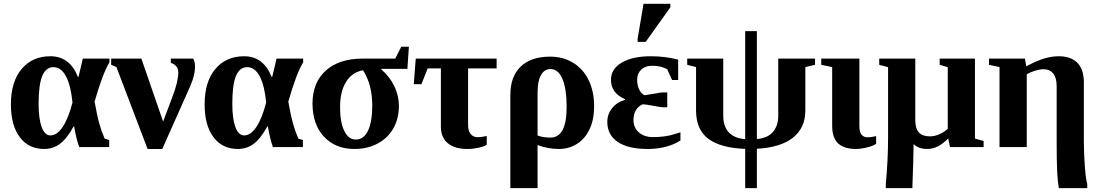

<svg xmlns="http://www.w3.org/2000/svg" viewBox="-20 -763 5703 996"><path d="M209 9.8Q128.4 9.8 82.5 -51.5Q36.6 -112.8 36.6 -221.2Q36.6 -339.4 92.3 -405.3Q147.9 -471.2 241.2 -471.2Q341.8 -471.2 384.3 -363.8H387.2L409.7 -459H547.9V-439.5Q512.7 -382.8 470.7 -235.8Q483.9 -161.6 495.4 -120.8Q506.8 -80.1 522.9 -43.9L546.4 -36.6V0H391.1Q376 -40 364.7 -106.9H361.8Q327.1 -43.9 291.3 -17.1Q255.4 9.8 209 9.8ZM257.3 -414.6Q217.8 -414.6 199 -368.4Q180.2 -322.3 180.2 -224.6Q180.2 -147.9 196 -104.2Q211.9 -60.5 241.7 -60.5Q274.9 -60.5 304.4 -103.5Q334 -146.5 356 -231.4Q347.2 -320.8 322 -367.7Q296.9 -414.6 257.3 -414.6Z M745.6 9.8 584 -415 556.6 -426.8V-459H713.4L826.2 -132.3L875 -262.2Q904.8 -340.8 904.8 -386.7Q904.8 -424.3 866.2 -437V-459H982.4Q991.7 -442.9 991.7 -416.5Q991.7 -373 966.8 -315.9L821.8 9.8Z M1213.9 9.8Q1133.3 9.8 1087.4 -51.5Q1041.5 -112.8 1041.5 -221.2Q1041.5 -339.4 1097.2 -405.3Q1152.8 -471.2 1246.1 -471.2Q1346.7 -471.2 1389.2 -363.8H1392.1L1414.6 -459H1552.7V-439.5Q1517.6 -382.8 1475.6 -235.8Q1488.8 -161.6 1500.2 -120.8Q1511.7 -80.1 1527.8 -43.9L1551.3 -36.6V0H1396Q1380.9 -40 1369.6 -106.9H1366.7Q1332 -43.9 1296.1 -17.1Q1260.3 9.8 1213.9 9.8ZM1262.2 -414.6Q1222.7 -414.6 1203.9 -368.4Q1185.1 -322.3 1185.1 -224.6Q1185.1 -147.9 1200.9 -104.2Q1216.8 -60.5 1246.6 -60.5Q1279.8 -60.5 1309.3 -103.5Q1338.9 -146.5 1360.8 -231.4Q1352.1 -320.8 1326.9 -367.7Q1301.8 -414.6 1262.2 -414.6Z M1911.1 -215.8Q1911.1 -324.2 1863.3 -398.4Q1807.1 -389.2 1775.6 -338.9Q1744.1 -288.6 1744.1 -206.5Q1744.1 -129.9 1765.6 -84.5Q1787.1 -39.1 1825.7 -39.1Q1867.2 -39.1 1889.2 -85.4Q1911.1 -131.8 1911.1 -215.8ZM1958 -405.8V-402.8Q2002.4 -364.7 2025.9 -315.2Q2049.3 -265.6 2049.3 -213.9Q2049.3 -147.5 2020.3 -96.7Q1991.2 -45.9 1938.5 -18.1Q1885.7 9.8 1818.4 9.8Q1719.7 9.8 1660.4 -54.2Q1601.1 -118.2 1601.1 -226.1Q1601.1 -335 1670.2 -397Q1739.3 -459 1861.3 -459H2030.3L2061.5 -520.5H2101.1L2093.3 -405.8Z M2198.7 -408.2 2166 -326.2H2126.5L2136.7 -459H2556.2V-408.2H2408.2V-114.7Q2408.2 -83 2422.1 -67.1Q2436 -51.3 2457.5 -51.3Q2478.5 -51.3 2504.9 -57.6V-11.2Q2489.3 -2.4 2461.4 3.7Q2433.6 9.8 2404.8 9.8Q2338.9 9.8 2303 -20Q2267.1 -49.8 2267.1 -106V-408.2Z M2627.4 -270.5Q2627.4 -366.2 2681.2 -417.7Q2734.9 -469.2 2834 -469.2Q2900.4 -469.2 2952.6 -437.7Q3004.9 -406.2 3033.4 -347.9Q3062 -289.6 3062 -210.9Q3062 -143.1 3038.8 -93.5Q3015.6 -43.9 2973.9 -17.1Q2932.1 9.8 2879.4 9.8Q2822.8 9.8 2768.6 -10.7V212.9H2627.4ZM2834.5 -49.3Q2877.4 -49.3 2898.4 -88.6Q2919.4 -127.9 2919.4 -209.5Q2919.4 -301.8 2897.7 -353.3Q2876 -404.8 2835.4 -404.8Q2804.2 -404.8 2786.4 -373.8Q2768.6 -342.8 2768.6 -283.2V-60.1Q2796.9 -49.3 2834.5 -49.3Z M3509.8 -34.2Q3440.4 9.8 3338.9 9.8Q3238.3 9.8 3184.3 -26.9Q3130.4 -63.5 3130.4 -130.9Q3130.4 -170.4 3154.8 -201.4Q3179.2 -232.4 3222.2 -245.1V-248.5Q3149.4 -279.8 3149.4 -349.1Q3149.4 -405.3 3205.3 -438.2Q3261.2 -471.2 3356.9 -471.2Q3431.6 -471.2 3498 -453.6V-348.1H3466.3L3440.9 -404.3Q3408.2 -421.9 3364.3 -421.9Q3327.6 -421.9 3306.4 -401.9Q3285.2 -381.8 3285.2 -349.1Q3285.2 -320.8 3295.4 -299.6Q3305.7 -278.3 3322.8 -269L3375 -277.3Q3410.6 -283.7 3416.5 -283.7H3441.4V-206.5H3416.5Q3409.7 -206.5 3373.5 -213.4Q3331.1 -221.2 3314.5 -222.2Q3290.5 -211.9 3278.3 -190.7Q3266.1 -169.4 3266.1 -140.6Q3266.1 -101.6 3293.7 -76.7Q3321.3 -51.8 3368.2 -51.8Q3433.1 -51.8 3481.4 -67.9L3509.8 -76.7ZM3287.6 -545.9V-562L3318.4 -743.2H3457.5V-725.1L3329.6 -545.9Z M3845.7 9.3Q3717.3 4.4 3654.1 -43.2Q3590.8 -90.8 3590.8 -189.9V-415L3544.9 -426.8V-459H3731.9V-161.6Q3731.9 -107.4 3760.7 -76.4Q3789.6 -45.4 3845.7 -41V-601.6H3906.2V-41.5Q3964.4 -47.4 3990.7 -79.6Q4017.1 -111.8 4017.1 -161.6V-459H4208V-426.8L4157.7 -415V-189.9Q4157.7 -99.6 4093.5 -48.8Q4029.3 2 3906.2 8.8V212.9H3845.7Z M4419.9 9.8Q4358.9 9.8 4327.9 -19Q4296.9 -47.9 4296.9 -110.8V-415L4240.2 -426.8V-459H4438V-110.4Q4438 -77.1 4449.5 -64Q4460.9 -50.8 4481.4 -50.8Q4501.5 -50.8 4524.9 -57.1V-17.1Q4509.3 -5.9 4477.1 2Q4444.8 9.8 4419.9 9.8Z M4898.9 -44.9Q4868.2 -14.2 4842.5 -2.2Q4816.9 9.8 4789.6 9.8Q4745.6 9.8 4719.2 -15.6Q4719.2 38.1 4712.9 212.9H4575.2V190.9Q4586.9 64 4586.9 -50.3V-414.6L4541 -426.8V-459H4728V-140.6Q4728 -96.2 4746.6 -75.9Q4765.1 -55.7 4803.7 -55.7Q4850.1 -55.7 4896.5 -94.2V-414.6L4854.5 -426.8V-459H5037.6V-43.9L5082.5 -31.7V0H4908.2Z M5602.5 -34.2Q5602.5 33.2 5607.7 100.8Q5612.8 168.5 5620.1 190.9V212.9H5472.7Q5466.8 180.2 5464.1 128.7Q5461.4 77.1 5461.4 -28.3V-316.9Q5461.4 -358.9 5443.8 -381.3Q5426.3 -403.8 5392.1 -403.8Q5374.5 -403.8 5350.1 -396.5Q5325.7 -389.2 5306.2 -377.4V0H5165V-415L5110.4 -426.8V-459H5296.9L5303.7 -418.9Q5360.4 -449.2 5398.9 -460.2Q5437.5 -471.2 5472.2 -471.2Q5535.2 -471.2 5568.8 -437.3Q5602.5 -403.3 5602.5 -335.9Z"/></svg>

Font: Liberation Serif
Style: Bold
Weight: 700
Designer: Steve Matteson
Foundry: Ascender Corporation
Version: Version 2.1.5